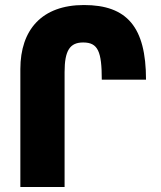

<svg xmlns="http://www.w3.org/2000/svg" viewBox="-20 -744 640 764"><path d="M61 0H237V-457C237 -543 258 -575 311 -575C370 -575 385 -539 385 -427H561C561 -637 485 -724 314 -724C147 -724 61 -626 61 -469Z"/></svg>

Font: Noto Sans Armenian Condensed Black
Style: Regular
Weight: 900
Width: 3
Designer: Monotype Design Team
Foundry: Monotype Imaging Inc.
Version: Version 2.008